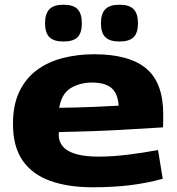

<svg xmlns="http://www.w3.org/2000/svg" viewBox="-20 -784 750 814"><path d="M373 10Q268 10 192 -17.5Q116 -45 75.5 -104Q35 -163 35 -259Q35 -339 62 -395.5Q89 -452 136.5 -487Q184 -522 246.5 -538Q309 -554 379 -554Q528 -554 600 -493.5Q672 -433 672 -300Q672 -291 672 -275Q672 -259 671 -244Q608 -240 493.5 -233.5Q379 -227 230 -224Q229 -220 229 -212Q230 -120 399 -120Q456 -120 521 -128Q586 -136 650 -148L670 -26Q605 -8 532.5 1Q460 10 373 10ZM231 -327Q312 -328 381.5 -331Q451 -334 483 -336Q480 -387 453 -410.5Q426 -434 369 -434Q321 -434 281.5 -411.5Q242 -389 231 -327ZM487 -608Q445 -608 426.5 -626.5Q408 -645 408 -685Q408 -726 426.5 -745Q445 -764 487 -764Q528 -764 546.5 -745Q565 -726 565 -685Q565 -645 546.5 -626.5Q528 -608 487 -608ZM249 -608Q208 -608 189.5 -626.5Q171 -645 171 -685Q171 -726 189.5 -745Q208 -764 249 -764Q291 -764 309 -745Q327 -726 327 -685Q327 -645 309 -626.5Q291 -608 249 -608Z"/></svg>

Font: Georama Extended
Style: Bold
Weight: 700
Width: 7
Designer: Jean-Baptiste Levee
Foundry: Production Type
Version: Version 1.000